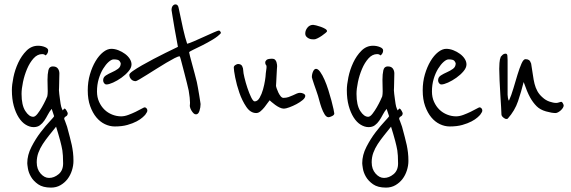

<svg xmlns="http://www.w3.org/2000/svg" viewBox="-20 -602 2595 873"><path d="M288 -88Q288 -77 280 -73Q272 -69 272 -62Q271 -63 276 -51Q281 -39 285 -26Q292 1 297.5 21Q303 41 306.5 58Q310 75 312 92Q314 109 314 130Q314 151 307 173Q300 195 287 212Q274 229 255 240Q236 251 212 251Q175 251 153.5 236Q132 221 121 202Q110 183 107 164.5Q104 146 104 140Q104 103 123 66Q142 29 165 -1Q188 -31 207 -51Q226 -71 226 -74L215 -107Q205 -95 197.5 -80.5Q190 -66 181.5 -53.5Q173 -41 161.5 -32.5Q150 -24 133 -24Q115 -24 97 -35Q79 -46 65 -68Q51 -90 42.5 -121Q34 -152 34 -193Q34 -216 41 -250.5Q48 -285 63 -317Q78 -349 100.5 -371.5Q123 -394 153 -394Q170 -394 184.5 -388Q199 -382 199 -373Q199 -365 196 -360Q193 -355 188 -350Q185 -352 181.5 -354Q178 -356 172 -356Q150 -356 132.5 -336.5Q115 -317 103 -288.5Q91 -260 84.5 -229Q78 -198 78 -175Q78 -124 95 -97.5Q112 -71 131 -71Q140 -71 150.5 -84.5Q161 -98 170.5 -114.5Q180 -131 187 -146Q194 -161 195 -164Q197 -174 197 -187Q197 -198 196.5 -211.5Q196 -225 196 -239Q196 -265 200 -282.5Q204 -300 220 -300Q236 -300 243 -290.5Q250 -281 250 -268Q250 -259 249.5 -246.5Q249 -234 249 -222.5Q249 -211 248.5 -202.5Q248 -194 248 -192Q248 -186 249.5 -174.5Q251 -163 252.5 -151.5Q254 -140 255.5 -130.5Q257 -121 258 -118Q259 -115 261 -109Q263 -103 265 -100Q266 -102 269 -104.5Q272 -107 274 -109Q279 -106 283.5 -97.5Q288 -89 288 -88ZM254 39Q250 23 245 7Q240 -9 235 -26Q218 -5 202.5 14.5Q187 34 174.5 53Q162 72 154.5 92.5Q147 113 147 136Q147 167 164.5 187Q182 207 203 207Q226 207 246.5 190Q267 173 267 141Q267 120 266 106Q265 92 263.5 81.5Q262 71 259.5 61.5Q257 52 254 39Z M649 -105Q650 -103 650 -99Q650 -93 641 -81Q638 -77 628 -68Q618 -59 601 -50Q584 -41 559.5 -34Q535 -27 502 -27Q479 -27 457 -37.5Q435 -48 418 -68.5Q401 -89 390 -119.5Q379 -150 379 -191Q379 -230 389 -264Q399 -298 414.5 -324Q430 -350 449 -365Q468 -380 486 -380Q502 -380 518.5 -373.5Q535 -367 548.5 -357Q562 -347 570 -334.5Q578 -322 578 -309Q578 -294 564.5 -278Q551 -262 532 -248.5Q513 -235 494 -226.5Q475 -218 464 -218Q458 -218 453.5 -223.5Q449 -229 449 -237Q449 -251 461.5 -259Q474 -267 489 -273.5Q504 -280 516.5 -289Q529 -298 529 -314Q529 -316 524 -324Q519 -332 497 -332Q487 -332 474 -320.5Q461 -309 449 -289.5Q437 -270 429 -243.5Q421 -217 421 -186Q421 -160 430.5 -139Q440 -118 455 -103.5Q470 -89 490 -81Q510 -73 531 -73Q546 -73 563.5 -79.5Q581 -86 596.5 -93.5Q612 -101 623.5 -107.5Q635 -114 638 -114Q641 -114 644.5 -111Q648 -108 649 -105Z M985 -452Q972 -437 948 -422.5Q924 -408 900 -396Q876 -384 858 -375.5Q840 -367 840 -364Q840 -361 844 -346Q848 -331 853.5 -310.5Q859 -290 865 -268Q871 -246 875 -229Q877 -219 880 -203Q883 -187 885.5 -171Q888 -155 890 -142.5Q892 -130 892 -129Q892 -114 887 -98Q882 -82 871 -82Q865 -82 860 -87Q855 -92 851 -98.5Q847 -105 845 -111Q843 -117 843 -120Q843 -122 843.5 -126Q844 -130 844 -135Q844 -154 838 -190Q836 -201 830 -224Q824 -247 818 -271Q811 -299 802 -332Q798 -346 797 -346Q790 -346 773.5 -337.5Q757 -329 736 -316.5Q715 -304 692 -289.5Q669 -275 649 -262.5Q629 -250 614.5 -241.5Q600 -233 597 -233Q584 -233 576 -242Q568 -251 568 -262Q568 -268 584.5 -279.5Q601 -291 625.5 -305Q650 -319 678.5 -334Q707 -349 731.5 -361Q756 -373 772.5 -381Q789 -389 789 -389Q780 -435 774 -471Q769 -502 764.5 -528Q760 -554 760 -556Q760 -569 765.5 -575.5Q771 -582 778 -582Q789 -582 792 -567Q803 -513 812.5 -471Q822 -429 831 -403Q840 -405 862 -414.5Q884 -424 908 -435Q932 -446 951.5 -454.5Q971 -463 974 -463Q980 -463 981.5 -459Q983 -455 985 -452Z M1368 -166Q1368 -157 1356 -147Q1344 -137 1328 -128.5Q1312 -120 1295.5 -114Q1279 -108 1271 -108Q1262 -108 1251.5 -113Q1241 -118 1231.5 -125Q1222 -132 1215 -138Q1208 -144 1206 -146Q1203 -143 1197 -134Q1191 -125 1182.5 -114.5Q1174 -104 1164.5 -96Q1155 -88 1145 -88Q1119 -88 1100 -116Q1081 -144 1068.5 -180Q1056 -216 1049.5 -249.5Q1043 -283 1043 -295Q1043 -302 1050.5 -306.5Q1058 -311 1062 -311Q1076 -311 1081 -301.5Q1086 -292 1086 -281Q1086 -272 1091.5 -249Q1097 -226 1105 -202Q1113 -178 1122 -159.5Q1131 -141 1138 -141Q1151 -141 1160.5 -157.5Q1170 -174 1176 -195.5Q1182 -217 1185 -236.5Q1188 -256 1188 -262Q1188 -263 1188.5 -268.5Q1189 -274 1190 -280Q1191 -286 1191.5 -291Q1192 -296 1192 -298Q1192 -305 1189 -307.5Q1186 -310 1186 -318Q1186 -324 1192 -329.5Q1198 -335 1218 -335Q1226 -335 1230.5 -330.5Q1235 -326 1237 -320Q1239 -314 1239.5 -308.5Q1240 -303 1240 -301Q1240 -300 1239 -287Q1238 -274 1237.5 -258.5Q1237 -243 1236 -229Q1235 -215 1235 -212Q1235 -209 1238 -200Q1241 -191 1245.5 -181.5Q1250 -172 1256 -164.5Q1262 -157 1269 -157Q1281 -157 1291.5 -160.5Q1302 -164 1311.5 -168.5Q1321 -173 1329 -176.5Q1337 -180 1344 -180Q1353 -180 1360.5 -176Q1368 -172 1368 -166Z M1467 -460Q1467 -458 1460 -452Q1453 -446 1443.5 -439.5Q1434 -433 1424 -428Q1414 -423 1408 -423Q1404 -423 1397.5 -423.5Q1391 -424 1384.5 -427Q1378 -430 1373 -435.5Q1368 -441 1368 -450Q1368 -464 1378 -476.5Q1388 -489 1404 -489Q1407 -489 1417.5 -486.5Q1428 -484 1439 -480Q1450 -476 1458.5 -471Q1467 -466 1467 -460ZM1500 -86Q1500 -79 1489.5 -74Q1479 -69 1474 -69Q1464 -69 1456 -82Q1448 -95 1442 -112Q1436 -129 1432 -144.5Q1428 -160 1426 -166Q1423 -176 1418 -190Q1413 -204 1408.5 -217Q1404 -230 1401 -240Q1398 -250 1398 -251Q1398 -265 1403.5 -277Q1409 -289 1417 -289Q1426 -289 1436 -275Q1446 -261 1455.5 -239.5Q1465 -218 1473 -192.5Q1481 -167 1487 -144.5Q1493 -122 1496.5 -105.5Q1500 -89 1500 -86Z M1811 -88Q1811 -77 1803 -73Q1795 -69 1795 -62Q1794 -63 1799 -51Q1804 -39 1808 -26Q1815 1 1820.5 21Q1826 41 1829.5 58Q1833 75 1835 92Q1837 109 1837 130Q1837 151 1830 173Q1823 195 1810 212Q1797 229 1778 240Q1759 251 1735 251Q1698 251 1676.5 236Q1655 221 1644 202Q1633 183 1630 164.5Q1627 146 1627 140Q1627 103 1646 66Q1665 29 1688 -1Q1711 -31 1730 -51Q1749 -71 1749 -74L1738 -107Q1728 -95 1720.5 -80.5Q1713 -66 1704.5 -53.5Q1696 -41 1684.5 -32.5Q1673 -24 1656 -24Q1638 -24 1620 -35Q1602 -46 1588 -68Q1574 -90 1565.5 -121Q1557 -152 1557 -193Q1557 -216 1564 -250.5Q1571 -285 1586 -317Q1601 -349 1623.5 -371.5Q1646 -394 1676 -394Q1693 -394 1707.5 -388Q1722 -382 1722 -373Q1722 -365 1719 -360Q1716 -355 1711 -350Q1708 -352 1704.5 -354Q1701 -356 1695 -356Q1673 -356 1655.5 -336.5Q1638 -317 1626 -288.5Q1614 -260 1607.5 -229Q1601 -198 1601 -175Q1601 -124 1618 -97.5Q1635 -71 1654 -71Q1663 -71 1673.5 -84.5Q1684 -98 1693.5 -114.5Q1703 -131 1710 -146Q1717 -161 1718 -164Q1720 -174 1720 -187Q1720 -198 1719.5 -211.5Q1719 -225 1719 -239Q1719 -265 1723 -282.5Q1727 -300 1743 -300Q1759 -300 1766 -290.5Q1773 -281 1773 -268Q1773 -259 1772.5 -246.5Q1772 -234 1772 -222.5Q1772 -211 1771.5 -202.5Q1771 -194 1771 -192Q1771 -186 1772.5 -174.5Q1774 -163 1775.5 -151.5Q1777 -140 1778.5 -130.5Q1780 -121 1781 -118Q1782 -115 1784 -109Q1786 -103 1788 -100Q1789 -102 1792 -104.5Q1795 -107 1797 -109Q1802 -106 1806.5 -97.5Q1811 -89 1811 -88ZM1777 39Q1773 23 1768 7Q1763 -9 1758 -26Q1741 -5 1725.5 14.5Q1710 34 1697.5 53Q1685 72 1677.5 92.5Q1670 113 1670 136Q1670 167 1687.5 187Q1705 207 1726 207Q1749 207 1769.5 190Q1790 173 1790 141Q1790 120 1789 106Q1788 92 1786.5 81.5Q1785 71 1782.5 61.5Q1780 52 1777 39Z M2172 -105Q2173 -103 2173 -99Q2173 -93 2164 -81Q2161 -77 2151 -68Q2141 -59 2124 -50Q2107 -41 2082.5 -34Q2058 -27 2025 -27Q2002 -27 1980 -37.5Q1958 -48 1941 -68.5Q1924 -89 1913 -119.5Q1902 -150 1902 -191Q1902 -230 1912 -264Q1922 -298 1937.5 -324Q1953 -350 1972 -365Q1991 -380 2009 -380Q2025 -380 2041.5 -373.5Q2058 -367 2071.5 -357Q2085 -347 2093 -334.5Q2101 -322 2101 -309Q2101 -294 2087.5 -278Q2074 -262 2055 -248.5Q2036 -235 2017 -226.5Q1998 -218 1987 -218Q1981 -218 1976.5 -223.5Q1972 -229 1972 -237Q1972 -251 1984.5 -259Q1997 -267 2012 -273.5Q2027 -280 2039.5 -289Q2052 -298 2052 -314Q2052 -316 2047 -324Q2042 -332 2020 -332Q2010 -332 1997 -320.5Q1984 -309 1972 -289.5Q1960 -270 1952 -243.5Q1944 -217 1944 -186Q1944 -160 1953.5 -139Q1963 -118 1978 -103.5Q1993 -89 2013 -81Q2033 -73 2054 -73Q2069 -73 2086.5 -79.5Q2104 -86 2119.5 -93.5Q2135 -101 2146.5 -107.5Q2158 -114 2161 -114Q2164 -114 2167.5 -111Q2171 -108 2172 -105Z M2543 -123Q2543 -117 2539 -111Q2535 -105 2529.5 -100Q2524 -95 2517.5 -91.5Q2511 -88 2506 -88Q2489 -88 2462.5 -95.5Q2436 -103 2420 -119Q2403 -136 2390 -159.5Q2377 -183 2361 -229Q2350 -185 2335.5 -142Q2321 -99 2289 -63Q2287 -61 2283 -61Q2276 -61 2268 -68Q2260 -75 2260 -82Q2260 -89 2258.5 -114.5Q2257 -140 2255 -171.5Q2253 -203 2251.5 -235.5Q2250 -268 2250 -289Q2250 -299 2251 -315.5Q2252 -332 2257 -344Q2258 -346 2264.5 -352Q2271 -358 2279 -358Q2286 -358 2287 -349Q2288 -340 2288 -329V-171Q2288 -166 2289.5 -157Q2291 -148 2294 -144Q2305 -168 2314.5 -200.5Q2324 -233 2333 -262.5Q2342 -292 2351 -312.5Q2360 -333 2369 -333Q2379 -333 2385 -329Q2391 -325 2395 -313Q2400 -284 2403 -261.5Q2406 -239 2410.5 -221Q2415 -203 2423.5 -187.5Q2432 -172 2447 -159Q2461 -146 2478.5 -140Q2496 -134 2509 -134Q2515 -134 2522 -136.5Q2529 -139 2532 -139Q2536 -139 2539.5 -132Q2543 -125 2543 -123Z"/></svg>

Font: Reenie Beanie
Style: Regular
Weight: 500
Designer: James Grieshaber
Foundry: James Grieshaber
Version: Version 1.000